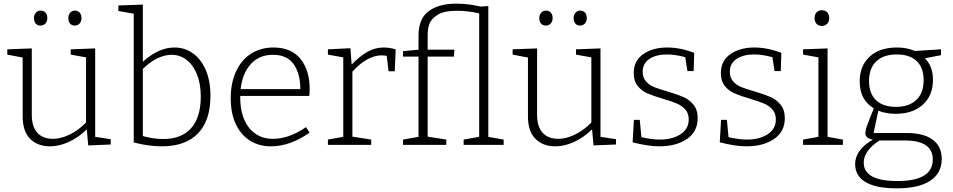

<svg xmlns="http://www.w3.org/2000/svg" viewBox="-20 -793 5214 1051"><path d="M501 -44 586 -31V-2L463 3L455 -85Q408 -39 355.5 -15.5Q303 8 254 8Q185 8 144.5 -33.5Q104 -75 104 -156V-478L20 -494V-523L154 -528V-166Q154 -99 184.5 -66Q215 -33 270 -33Q312 -33 359.5 -55.5Q407 -78 451 -122V-479L367 -494V-523L501 -528ZM166 -694Q166 -712 176.5 -723.5Q187 -735 202 -735Q219 -735 229 -724Q239 -713 239 -694Q239 -675 228.5 -664Q218 -653 202 -653Q185 -653 175.5 -664Q166 -675 166 -694ZM354 -694Q354 -712 364.5 -723.5Q375 -735 390 -735Q406 -735 416 -724Q426 -713 426 -694Q426 -675 415.5 -664Q405 -653 390 -653Q373 -653 363.5 -664Q354 -675 354 -694Z M1132 -268Q1132 -134 1064 -63Q996 8 865 8Q796 8 712 -13V-718L628 -733V-763L762 -768V-455Q848 -533 935 -533Q991 -533 1035.5 -501.5Q1080 -470 1106 -410.5Q1132 -351 1132 -268ZM1079 -265Q1079 -335 1058 -386.5Q1037 -438 1001 -465.5Q965 -493 919 -493Q881 -493 841 -473.5Q801 -454 762 -416V-48Q822 -32 874 -32Q973 -32 1026 -91Q1079 -150 1079 -265Z M1655 -97 1675 -67Q1568 8 1463 8Q1398 8 1348.5 -23Q1299 -54 1271 -113Q1243 -172 1243 -255Q1243 -339 1272 -402Q1301 -465 1354 -499Q1407 -533 1477 -533Q1574 -533 1624.5 -471Q1675 -409 1675 -306Q1675 -285 1673 -268H1295V-261Q1295 -154 1343.5 -93.5Q1392 -33 1474 -33Q1562 -33 1655 -97ZM1297 -305H1624Q1624 -389 1588 -441Q1552 -493 1474 -493Q1399 -493 1353 -442.5Q1307 -392 1297 -305Z M2146 -523 2141 -403H2107L2097 -487Q2084 -490 2069 -490Q1991 -490 1909 -401V-45L2012 -29V0H1775V-29L1859 -44V-479L1775 -494V-523L1898 -529L1905 -440Q1950 -486 1991.5 -509.5Q2033 -533 2080 -533Q2112 -533 2146 -523Z M2653 -44 2737 -29V0H2518V-29L2603 -44V-720Q2540 -734 2481 -734Q2408 -734 2373 -710.5Q2338 -687 2329.5 -659.5Q2321 -632 2321 -602V-521H2467L2465 -483H2321V-45L2423 -29V0H2186V-29L2271 -44V-483H2186V-513L2271 -521V-599Q2271 -690 2326 -731.5Q2381 -773 2479 -773Q2543 -773 2611 -757L2653 -760Z M3267 -44 3352 -31V-2L3229 3L3221 -85Q3174 -39 3121.5 -15.5Q3069 8 3020 8Q2951 8 2910.5 -33.5Q2870 -75 2870 -156V-478L2786 -494V-523L2920 -528V-166Q2920 -99 2950.5 -66Q2981 -33 3036 -33Q3078 -33 3125.5 -55.5Q3173 -78 3217 -122V-479L3133 -494V-523L3267 -528ZM2932 -694Q2932 -712 2942.5 -723.5Q2953 -735 2968 -735Q2985 -735 2995 -724Q3005 -713 3005 -694Q3005 -675 2994.5 -664Q2984 -653 2968 -653Q2951 -653 2941.5 -664Q2932 -675 2932 -694ZM3120 -694Q3120 -712 3130.5 -723.5Q3141 -735 3156 -735Q3172 -735 3182 -724Q3192 -713 3192 -694Q3192 -675 3181.5 -664Q3171 -653 3156 -653Q3139 -653 3129.5 -664Q3120 -675 3120 -694Z M3635 -292Q3689 -276 3721 -262Q3753 -248 3776 -220Q3799 -192 3799 -146Q3799 -72 3740 -32Q3681 8 3589 8Q3528 8 3443 -14L3450 -137H3482L3491 -42Q3549 -29 3592 -29Q3660 -29 3705 -58Q3750 -87 3750 -139Q3750 -173 3731 -194Q3712 -215 3684.5 -226.5Q3657 -238 3610 -252Q3556 -268 3524.5 -281.5Q3493 -295 3471 -322Q3449 -349 3449 -393Q3449 -461 3501.5 -497Q3554 -533 3632 -533Q3703 -533 3780 -504L3777 -404H3743L3731 -480Q3676 -495 3632 -495Q3572 -495 3535 -470.5Q3498 -446 3498 -400Q3498 -368 3516 -347.5Q3534 -327 3561.5 -316Q3589 -305 3635 -292Z M4112 -292Q4166 -276 4198 -262Q4230 -248 4253 -220Q4276 -192 4276 -146Q4276 -72 4217 -32Q4158 8 4066 8Q4005 8 3920 -14L3927 -137H3959L3968 -42Q4026 -29 4069 -29Q4137 -29 4182 -58Q4227 -87 4227 -139Q4227 -173 4208 -194Q4189 -215 4161.5 -226.5Q4134 -238 4087 -252Q4033 -268 4001.5 -281.5Q3970 -295 3948 -322Q3926 -349 3926 -393Q3926 -461 3978.5 -497Q4031 -533 4109 -533Q4180 -533 4257 -504L4254 -404H4220L4208 -480Q4153 -495 4109 -495Q4049 -495 4012 -470.5Q3975 -446 3975 -400Q3975 -368 3993 -347.5Q4011 -327 4038.5 -316Q4066 -305 4112 -292Z M4510 -528V-44L4594 -29V0H4376V-29L4460 -44V-479L4376 -494V-523ZM4439 -693Q4439 -714 4450 -725.5Q4461 -737 4479 -737Q4497 -737 4508 -725.5Q4519 -714 4519 -694Q4519 -674 4507.5 -662.5Q4496 -651 4478 -651Q4461 -651 4450 -662.5Q4439 -674 4439 -693Z M4942 -65Q5036 -65 5085.5 -28.5Q5135 8 5135 77Q5135 155 5072 196.5Q5009 238 4889 238Q4776 238 4718.5 204Q4661 170 4661 105Q4661 28 4758 -29Q4717 -35 4717 -64Q4717 -78 4723.5 -97.5Q4730 -117 4763 -200Q4686 -246 4686 -347Q4686 -433 4740.5 -483Q4795 -533 4890 -533Q4945 -533 4988 -514L5131 -523V-491L5043 -474Q5087 -430 5087 -356Q5087 -270 5031.5 -220Q4976 -170 4883 -170Q4831 -170 4788 -187L4762 -65ZM4737 -349Q4737 -281 4775.5 -244.5Q4814 -208 4884 -208Q4956 -208 4996 -246Q5036 -284 5036 -354Q5036 -422 4998 -458.5Q4960 -495 4889 -495Q4816 -495 4776.5 -457Q4737 -419 4737 -349ZM5086 80Q5086 -24 4933 -24H4794Q4708 32 4708 97Q4708 198 4892 198Q5086 198 5086 80Z"/></svg>

Font: Bitter Pro Light
Style: Regular
Weight: 300
Designer: Sol Matas, and Bitter project Authors
Foundry: Sol Matas
Version: Version 1.010